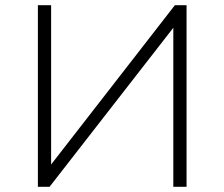

<svg xmlns="http://www.w3.org/2000/svg" viewBox="-20 -720 865 740"><path d="M126 0V-700H177V-86L654 -700H699V0H648V-613L171 0Z"/></svg>

Font: MOST Montserrat Light
Style: Regular
Weight: 300
Designer: Julieta Ulanovsky
Foundry: Julieta Ulanovsky
Version: Version 8.000;March 11, 2024;FontCreator 15.0.0.2926 64-bit